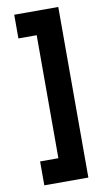

<svg xmlns="http://www.w3.org/2000/svg" viewBox="-92 -781 500 910"><g transform="rotate(-10 158.0 -326.5)"><path d="M45 -31H133V-623H45V-737H257V84H45Z"/></g></svg>

Font: D-DIN
Style: DIN-Bold
Weight: 700
Designer: Charles Nix
Foundry: Datto Inc.
Version: Version 1.00